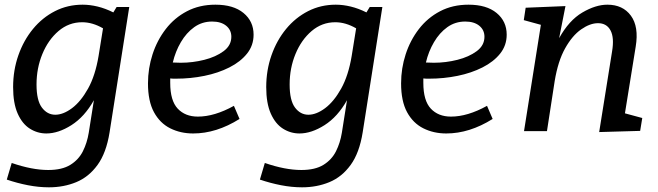

<svg xmlns="http://www.w3.org/2000/svg" viewBox="-20 -560 2811 820"><path d="M189 240Q145 240 99 231Q53 222 9 207L30 136Q117 166 186 166Q245 166 280.5 144Q316 122 334 86Q352 50 359 7L381 -132Q341 -61 285 -25.5Q229 10 178 10Q140 10 107.5 -10.5Q75 -31 55.5 -75Q36 -119 36 -188Q36 -260 58.5 -324Q81 -388 121 -436.5Q161 -485 215 -512.5Q269 -540 333 -540Q364 -540 397 -532Q430 -524 464 -507L478 -530H532L448 5Q434 93 396.5 144.5Q359 196 305.5 218Q252 240 189 240ZM216 -70Q250 -70 287.5 -98Q325 -126 356 -181.5Q387 -237 401 -321L420 -439Q375 -465 331 -465Q274 -465 230 -427.5Q186 -390 161 -329.5Q136 -269 136 -199Q136 -131 159 -100.5Q182 -70 216 -70Z M805 10Q751 10 707 -12Q663 -34 637.5 -81Q612 -128 612 -204Q612 -268 631.5 -328Q651 -388 688 -436Q725 -484 778.5 -512Q832 -540 900 -540Q977 -540 1020 -504.5Q1063 -469 1063 -412Q1063 -366 1035 -331Q1007 -296 959.5 -272Q912 -248 853 -236Q794 -224 732 -224Q726 -224 719.5 -224Q713 -224 707 -225Q707 -215 707 -206Q707 -130 739 -96Q771 -62 825 -62Q896 -62 979 -108L1003 -52Q904 10 805 10ZM886 -468Q843 -468 809.5 -444Q776 -420 752.5 -380Q729 -340 718 -293Q734 -292 752 -292Q803 -292 852.5 -304.5Q902 -317 935 -341.5Q968 -366 968 -403Q968 -432 946 -450Q924 -468 886 -468Z M1270 240Q1226 240 1180 231Q1134 222 1090 207L1111 136Q1198 166 1267 166Q1326 166 1361.5 144Q1397 122 1415 86Q1433 50 1440 7L1462 -132Q1422 -61 1366 -25.5Q1310 10 1259 10Q1221 10 1188.5 -10.5Q1156 -31 1136.5 -75Q1117 -119 1117 -188Q1117 -260 1139.5 -324Q1162 -388 1202 -436.5Q1242 -485 1296 -512.5Q1350 -540 1414 -540Q1445 -540 1478 -532Q1511 -524 1545 -507L1559 -530H1613L1529 5Q1515 93 1477.5 144.5Q1440 196 1386.5 218Q1333 240 1270 240ZM1297 -70Q1331 -70 1368.5 -98Q1406 -126 1437 -181.5Q1468 -237 1482 -321L1501 -439Q1456 -465 1412 -465Q1355 -465 1311 -427.5Q1267 -390 1242 -329.5Q1217 -269 1217 -199Q1217 -131 1240 -100.5Q1263 -70 1297 -70Z M1886 10Q1832 10 1788 -12Q1744 -34 1718.5 -81Q1693 -128 1693 -204Q1693 -268 1712.5 -328Q1732 -388 1769 -436Q1806 -484 1859.5 -512Q1913 -540 1981 -540Q2058 -540 2101 -504.5Q2144 -469 2144 -412Q2144 -366 2116 -331Q2088 -296 2040.5 -272Q1993 -248 1934 -236Q1875 -224 1813 -224Q1807 -224 1800.5 -224Q1794 -224 1788 -225Q1788 -215 1788 -206Q1788 -130 1820 -96Q1852 -62 1906 -62Q1977 -62 2060 -108L2084 -52Q1985 10 1886 10ZM1967 -468Q1924 -468 1890.5 -444Q1857 -420 1833.5 -380Q1810 -340 1799 -293Q1815 -292 1833 -292Q1884 -292 1933.5 -304.5Q1983 -317 2016 -341.5Q2049 -366 2049 -403Q2049 -432 2027 -450Q2005 -468 1967 -468Z M2539 4 2594 -340Q2604 -399 2587.5 -430Q2571 -461 2534 -461Q2500 -461 2462 -434.5Q2424 -408 2393.5 -353.5Q2363 -299 2349 -214L2316 0H2218L2290 -454L2217 -474L2225 -527L2395 -534L2368 -397Q2410 -473 2467 -506.5Q2524 -540 2574 -540Q2640 -540 2674.5 -493Q2709 -446 2695 -361L2649 -76L2723 -56L2714 -1Z"/></svg>

Font: Bitter Medium
Style: Italic
Weight: 500
Italic angle: -9°
Designer: Sol Matas, and Bitter project Authors
Foundry: Sol Matas
Version: Version 2.001